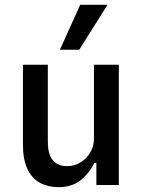

<svg xmlns="http://www.w3.org/2000/svg" viewBox="-20 -766 588 795"><path d="M222 9Q179 9 145.5 -9Q112 -27 93.5 -66.5Q75 -106 75 -167V-498H178V-180Q178 -145 187 -122.5Q196 -100 214 -89Q232 -78 258 -78Q288 -78 313.5 -93.5Q339 -109 354 -135Q369 -161 369 -192V-498H472V0H379V-92H371Q350 -49 314 -20Q278 9 222 9ZM228 -560 312 -746H425L308 -560Z"/></svg>

Font: Nunito Sans 7pt Condensed SemiBold
Style: Regular
Weight: 600
Width: 3
Designer: Vernon Adams
Foundry: Vernon Adams
Version: Version 3.101;gftools[0.9.27]